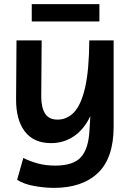

<svg xmlns="http://www.w3.org/2000/svg" viewBox="-20 -701 636 931"><path d="M242 210Q197 210 146.5 201Q96 192 63 171L93 65Q127 82 165 92Q203 102 248 102Q336 102 373 60.5Q410 19 414 -72L418 -138Q388 -74 338.5 -40.5Q289 -7 228 -7Q143 -7 100 -64Q57 -121 58 -222L60 -505H182L180 -232Q180 -180 198.5 -150.5Q217 -121 259 -121Q305 -121 339 -156.5Q373 -192 392.5 -275.5Q412 -359 413 -505H531V-87Q531 65 455 137.5Q379 210 242 210ZM134 -681H462V-597H134Z"/></svg>

Font: Livvic SemiBold
Style: Regular
Weight: 600
Designer: Jacques Le Bailly, Baron von Fonthausen
Version: Version 1.001; ttfautohint (v1.8.2)